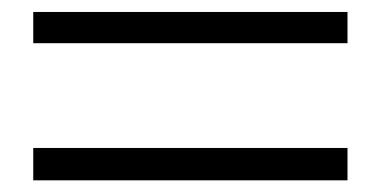

<svg xmlns="http://www.w3.org/2000/svg" viewBox="-20 -527 642 324"><path d="M566.4 -222.7H36.1V-277.3H566.4ZM566.4 -454.1H36.1V-506.8H566.4Z"/></svg>

Font: Bpmf Zihi Serif Bold
Style: Bold
Weight: 700
Foundry: But Ko
Version: Version 1.320